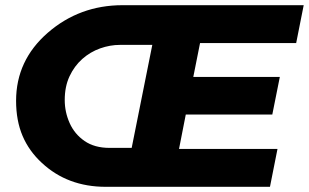

<svg xmlns="http://www.w3.org/2000/svg" viewBox="-20 -720 1190 740"><path d="M1020.5 0H387.5Q240.5 0 141.5 -92Q92 -137.5 67 -196.2Q42 -255 42 -331.5Q42 -487.5 164.2 -593.8Q286.5 -700 452.5 -700H1150.5L1121.5 -554H751L725 -423.5H1058.5L1029.5 -278.5H696L670 -146H1049.5ZM487.5 -150 567 -547H442.5Q404 -547 366 -533.5Q328 -520 297.2 -492.8Q266.5 -465.5 248 -426Q229.5 -386.5 229.5 -334.5Q229.5 -288 248.5 -245.5Q267.5 -203 306 -176.5Q344.5 -150 402.5 -150Z"/></svg>

Font: Argentum Sans
Style: Bold Italic
Weight: 700
Italic angle: -11°
Designer: Julieta Ulanovsky (font), Cristiano Sobral (main changes and remaster)
Foundry: Julieta Ulanovsky (font), Cristiano Sobral (main changes and remaster)
Version: Version 2.007;June 15, 2022;FontCreator 14.0.0.2814 64-bit; 